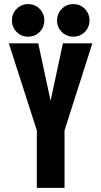

<svg xmlns="http://www.w3.org/2000/svg" viewBox="-20 -910 490 930"><path d="M284.7 -700H427.3L292.6 -278.4L219.1 -394ZM165.3 -700 231 -394 158.4 -278.4 22.7 -700ZM158.4 0V-400.9H292.6V0ZM116.2 -732.4Q83.6 -732.4 60.7 -755.2Q37.8 -778.1 37.8 -810.8Q37.8 -844.2 60.7 -867.2Q83.6 -890.1 116 -890.1Q149.4 -890.1 172 -867.2Q194.6 -844.2 194.6 -810.8Q194.6 -778.1 172 -755.2Q149.3 -732.4 116.2 -732.4ZM334.9 -732.4Q302.3 -732.4 279.4 -755.2Q256.5 -778.1 256.5 -810.8Q256.5 -844.2 279.4 -867.2Q302.3 -890.1 334.7 -890.1Q368.1 -890.1 390.7 -867.2Q413.4 -844.2 413.4 -810.8Q413.4 -778.1 390.7 -755.2Q368 -732.4 334.9 -732.4Z"/></svg>

Font: League Mono Thin Condensed
Style: Regular
Weight: 100
Width: 1
Designer: Tyler Finck
Foundry: The League of Moveable Type / Tyler Finck
Version: Version 2.300;RELEASE